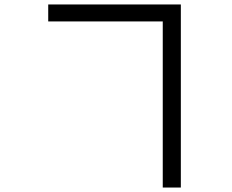

<svg xmlns="http://www.w3.org/2000/svg" viewBox="-20 -790 1040 860"><path d="M196 -694V-770H790V50H709V-694Z"/></svg>

Font: Go Noto Current
Style: Regular
Weight: 400
Designer: Monotype Design Team
Foundry: Monotype Imaging Inc.
Version: Version 2.007; ttfautohint (v1.8) -l 8 -r 50 -G 200 -x 14 -D